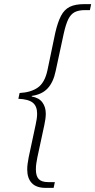

<svg xmlns="http://www.w3.org/2000/svg" viewBox="-20 -780 462 931"><path d="M201 131Q156 131 134 107.5Q112 84 112 42Q112 28 114 13.5Q116 -1 119 -17L153 -176Q156 -189 158 -203Q160 -217 160 -229Q160 -265 139 -282Q118 -299 69 -301L75 -329Q130 -332 163.5 -355.5Q197 -379 210 -439L248 -621Q260 -673 276 -703.5Q292 -734 318.5 -747Q345 -760 389 -760H422L416 -731H393Q361 -731 342 -721Q323 -711 311 -686.5Q299 -662 289 -617L250 -436Q239 -382 211.5 -352Q184 -322 134 -315V-312Q169 -306 185.5 -283.5Q202 -261 202 -229Q202 -216 200 -202Q198 -188 195 -174L161 -16Q158 -1 156 13Q154 27 154 41Q154 74 168 88.5Q182 103 213 103H246L240 131Z"/></svg>

Font: Noto Serif Tamil SemiCondensed ExtraLight
Style: Italic
Weight: 200
Width: 4
Italic angle: -12°
Designer: Indian Type Foundry, Tom Grace, and the Monotype Design Team
Foundry: Monotype Imaging Inc.
Version: Version 2.003; ttfautohint (v1.8.4.7-5d5b)